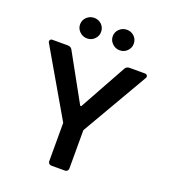

<svg xmlns="http://www.w3.org/2000/svg" viewBox="-165 -1059 1036 1177"><g transform="rotate(20 352.5 -470.5)"><path d="M286.6 -20.6V-271.3L35.5 -703.8Q33.4 -707.7 33.4 -711.6Q33.4 -718 37.8 -722.7Q42.3 -727.3 49 -727.3H152.3Q160.9 -727.3 168.3 -723Q175.8 -718.8 179.7 -711.3L348.7 -405.5H355.8L524.9 -711.3Q529.1 -718.8 536.4 -723Q543.7 -727.3 552.2 -727.3H655.5Q662.3 -727.3 666.7 -722.7Q671.2 -718 671.2 -711.6Q671.2 -707.7 669 -703.8L418 -271.3V-20.6Q418 -12.1 411.9 -6Q405.9 0 397.4 0H307.5Q298.7 0 292.6 -6Q286.6 -12.1 286.6 -20.6ZM177.2 -874.3Q177.2 -902.7 197.6 -922.1Q218 -941.4 246.1 -941.4Q274.9 -941.4 294.6 -922.1Q314.3 -902.7 314.3 -874.3Q314.3 -847.3 294.6 -827.4Q274.9 -807.5 246.1 -807.5Q218 -807.5 197.6 -827.4Q177.2 -847.3 177.2 -874.3ZM390.3 -874.3Q390.3 -902.7 410.7 -922.1Q431.1 -941.4 459.2 -941.4Q487.9 -941.4 507.6 -922.1Q527.3 -902.7 527.3 -874.3Q527.3 -847.3 507.6 -827.4Q487.9 -807.5 459.2 -807.5Q431.1 -807.5 410.7 -827.4Q390.3 -847.3 390.3 -874.3Z"/></g></svg>

Font: DeltaSans SemiBold
Style: Regular
Weight: 600
Designer: Rasmus Andersson
Foundry: rsms
Version: Version 3.012